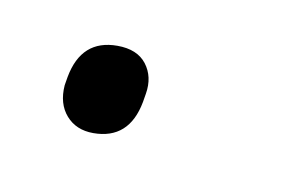

<svg xmlns="http://www.w3.org/2000/svg" viewBox="-27 -483 197 132"><g transform="rotate(10 71.0 -417.0)"><path d="M42 -386Q30 -386 23 -394Q16 -402 17 -415L18 -421Q23 -448 48 -448Q62 -448 68.5 -439.5Q75 -431 73 -419L72 -413Q67 -386 42 -386Z"/></g></svg>

Font: Sofia Sans Extra Condensed ExtraLight
Style: Italic
Weight: 250
Italic angle: -9°
Version: Version 4.100